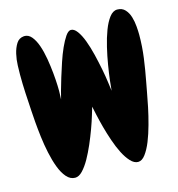

<svg xmlns="http://www.w3.org/2000/svg" viewBox="-109 -813 857 925"><g transform="rotate(-15 320.0 -350.5)"><path d="M629.9 -573.2Q629.9 -514.6 622.1 -457.5Q614.3 -400.4 603.5 -344.7Q600.6 -330.1 594.7 -297.4Q588.9 -264.6 580.6 -224.6Q572.3 -184.6 560.5 -141.6Q548.8 -98.6 534.7 -63.5Q520.5 -28.3 503.4 -5.4Q486.3 17.6 466.8 17.6Q447.3 17.6 429.2 -2Q411.1 -21.5 396 -51.3Q380.9 -81.1 368.2 -118.2Q355.5 -155.3 346.2 -189.9Q336.9 -224.6 330.6 -253.4Q324.2 -282.2 321.3 -296.9Q317.4 -284.2 309.1 -256.3Q300.8 -228.5 288.1 -193.8Q275.4 -159.2 259.8 -123Q244.1 -86.9 227.1 -56.6Q210 -26.4 191.4 -6.8Q172.9 12.7 154.3 12.7Q129.9 12.7 111.3 -8.8Q92.8 -30.3 80.1 -64Q67.4 -97.7 58.6 -139.2Q49.8 -180.7 44.9 -221.2Q40 -261.7 37.1 -296.9Q34.2 -332 33.2 -352.5Q30.3 -399.4 27.8 -444.3Q25.4 -489.3 25.4 -536.1Q25.4 -552.7 26.4 -581.5Q27.3 -610.4 33.7 -638.2Q40 -666 53.2 -687Q66.4 -708 91.8 -710Q113.3 -710.9 128.9 -692.4Q144.5 -673.8 155.3 -643.1Q166 -612.3 172.4 -574.7Q178.7 -537.1 182.1 -502Q185.5 -466.8 186.5 -437.5Q187.5 -408.2 186.5 -394.5L185.5 -369.1Q188.5 -381.8 195.8 -409.2Q203.1 -436.5 213.9 -471.2Q224.6 -505.9 236.8 -542.5Q249 -579.1 262.7 -609.4Q276.4 -639.6 290 -659.7Q303.7 -679.7 316.4 -680.7Q333 -681.6 348.1 -661.1Q363.3 -640.6 375.5 -607.9Q387.7 -575.2 397.5 -535.2Q407.2 -495.1 414.6 -457.5Q421.9 -419.9 425.8 -389.6Q429.7 -359.4 431.6 -346.7Q432.6 -362.3 436.5 -396Q440.4 -429.7 447.3 -471.2Q454.1 -512.7 464.4 -556.2Q474.6 -599.6 488.3 -635.7Q502 -671.9 519.5 -694.8Q537.1 -717.8 558.6 -717.8Q583 -717.8 597.7 -701.7Q612.3 -685.5 619.1 -662.6Q626 -639.6 627.9 -614.7Q629.9 -589.8 629.9 -573.2Z"/></g></svg>

Font: Chewy
Style: Regular
Weight: 400
Designer: Squid
Foundry: Font Diner, Inc DBA Sideshow
Version: Version 1.000